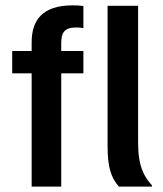

<svg xmlns="http://www.w3.org/2000/svg" viewBox="-20 -688 600 708"><path d="M205.8 0V-417.5H287.5V-500H205.8V-528.3C205.8 -566.7 216.7 -586.7 260.8 -586.7C270 -586.7 280.8 -585.8 287.5 -584.2V-665.8C275 -667.5 262.5 -668.3 248.3 -668.3C134.2 -668.3 96.7 -611.7 96.7 -531.7V-500H25V-417.5H96.7V0ZM540 0V-5C510.8 -36.7 489.2 -75.8 489.2 -162.5V-666.7H376.7V-149.2C376.7 -70 390 -32.5 418.3 0Z"/></svg>

Font: Familjen Grotesk Medium
Style: Regular
Weight: 500
Designer: Anders Wikstroem, Jonas Baeckman, Matilda Gysing, Kristian Moeller
Foundry: Familjen STHLM AB
Version: Version 2.000